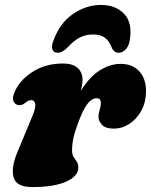

<svg xmlns="http://www.w3.org/2000/svg" viewBox="-20 -743 611 777"><path d="M53 -318Q41.5 -320 35 -332.5Q28.5 -345 38 -368Q57.5 -416.5 110.2 -451.2Q163 -486 236 -486Q274 -486 294 -468.2Q314 -450.5 314 -419Q314 -409.5 312 -398.5Q310 -387.5 307 -375.5Q342.5 -432.5 384.2 -458.5Q426 -484.5 468 -484.5Q516.5 -484.5 544 -454Q571.5 -423.5 571 -372.5Q570 -327 551 -293.5Q532 -260 502.8 -241.2Q473.5 -222.5 441.5 -222.5Q406.5 -222.5 392.5 -238.2Q378.5 -254 378.5 -269.5Q378.5 -284 383.2 -297.8Q388 -311.5 388 -326.5Q388 -345.5 371 -345.5Q351.5 -345.5 333.5 -322.2Q315.5 -299 293.5 -238.5Q280.5 -203 276 -179.5Q271.5 -156 271.5 -135Q271.5 -118 277.8 -108Q284 -98 290.5 -89Q297 -80 297 -65Q297 -30 248 -8Q199 14 110 14Q46 14 35 -25.8Q24 -65.5 51 -128.5L112 -275.5Q125.5 -307.5 122.5 -322.8Q119.5 -338 106 -338Q96.5 -338 84.5 -328.5Q67 -314 53 -318ZM356.5 -603.5Q328 -603.5 304 -591.8Q280 -580 256 -553.5Q233 -529.5 214 -529.5Q197 -529.5 192.2 -542.5Q187.5 -555.5 195.5 -576.5Q221 -649 274.8 -686Q328.5 -723 388.5 -723Q449 -723 483.2 -686Q517.5 -649 504.5 -576.5Q500.5 -555.5 488.2 -542.5Q476 -529.5 459.5 -529.5Q440 -529.5 431 -553.5Q420.5 -579 403.2 -591.2Q386 -603.5 356.5 -603.5Z"/></svg>

Font: Fraunces 9pt S050 Black
Style: Italic
Weight: 900
Italic angle: -16°
Version: Version 1.000; ttfautohint (v1.8.3)